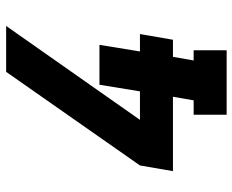

<svg xmlns="http://www.w3.org/2000/svg" viewBox="-88 -688 775 640"><g transform="rotate(-90 300.0 -367.5)"><path d="M238 0V-110H286L298 -179H50L69 -289L381 -735H534L221 -289H316L338 -424H471L449 -289H507L488 -179H431L419 -110H453V0Z"/></g></svg>

Font: Iosevka Slab XBdExObl
Style: Regular
Weight: 800
Width: 7
Italic angle: -9°
Monospace: yes
Designer: Belleve Invis
Foundry: Belleve Invis
Version: Version 11.1.0; ttfautohint (v1.8.3)